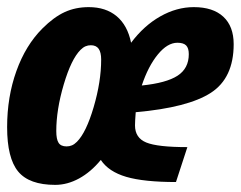

<svg xmlns="http://www.w3.org/2000/svg" viewBox="-22 -506 676 539"><path d="M261 -57Q233 -23 200 -5Q167 13 133 13Q60 13 29 -24.5Q-2 -62 -2 -149Q-2 -234 24 -306.5Q50 -379 97 -426Q129 -458 159.5 -472Q190 -486 227 -486Q275 -486 305.5 -460.5Q336 -435 346 -386Q382 -434 428 -460Q474 -486 522 -486Q576 -486 605 -459Q634 -432 634 -382Q634 -287 570 -245.5Q506 -204 359 -191Q358 -177 357.5 -169Q357 -161 357 -154Q357 -119 388.5 -106Q420 -93 504 -93L472 5Q382 5 332.5 -9.5Q283 -24 261 -57ZM508 -354Q508 -371 500.5 -378.5Q493 -386 476 -386Q448 -386 421 -353Q394 -320 376 -266Q445 -273 476.5 -293.5Q508 -314 508 -354ZM204 -366Q178 -340 157 -269Q136 -198 136 -138Q136 -115 142.5 -105Q149 -95 165 -95Q173 -95 180 -98Q187 -101 194 -108Q220 -134 241 -205.5Q262 -277 262 -339Q262 -359 255 -369Q248 -379 233 -379Q225 -379 218 -376Q211 -373 204 -366Z"/></svg>

Font: Intel One Mono
Style: Bold Italic
Weight: 700
Italic angle: -16°
Monospace: yes
Designer: Fred Shallcrass
Foundry: Frere-Jones Type LLC
Version: Version 1.400;hotconv 1.1.0;makeotfexe 2.6.0;FJTRelease1.4